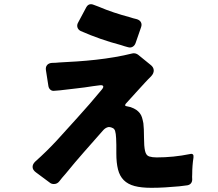

<svg xmlns="http://www.w3.org/2000/svg" viewBox="-20 -840 1040 916"><path d="M590 -615Q582 -617 574 -619.5Q566 -622 557 -625Q458 -651 365 -692Q353 -698 349.5 -709.5Q346 -721 353 -733L392 -806Q400 -820 414 -820Q420 -820 427 -817Q438 -813 451 -808Q486 -793 523.5 -780.5Q561 -768 599 -758Q607 -755 615 -753Q623 -751 631 -749Q646 -745 652 -734.5Q658 -724 653 -710L627 -635Q623 -623 613 -617Q603 -611 590 -615ZM702 56Q654 56 622 47.5Q590 39 570.5 19.5Q551 0 543 -31.5Q535 -63 535 -108Q535 -131 535 -149Q535 -167 534 -180Q533 -203 529 -216Q525 -226 518 -229Q502 -237 491 -232Q480 -228 470 -216Q425 -165 380.5 -114.5Q336 -64 293 -11Q275 9 263 25Q253 38 237 38Q225 38 217 31L151 -18Q136 -29 135.5 -43Q135 -57 149 -70Q203 -118 251.5 -170.5Q300 -223 348 -277Q378 -310 407.5 -344Q437 -378 466 -413Q475 -424 472 -429.5Q469 -435 455 -433L424 -429Q404 -426 384 -423Q364 -420 343 -418L266 -409L241 -407Q229 -405 221 -411.5Q213 -418 211 -429L199 -506Q197 -521 205 -530Q213 -539 228 -540Q236 -540 244.5 -540.5Q253 -541 263 -542Q304 -544 348.5 -547Q393 -550 438 -555Q483 -560 527 -567.5Q571 -575 611 -585Q618 -587 626 -585Q634 -583 640 -578L699 -530Q713 -519 713.5 -504.5Q714 -490 701 -476Q694 -469 686.5 -461.5Q679 -454 671 -445Q651 -423 628.5 -398.5Q606 -374 580 -345Q572 -334 585 -333Q595 -331 603 -329Q620 -323 630 -316Q640 -309 647 -300Q654 -291 657.5 -279.5Q661 -268 664 -252Q667 -227 667 -184Q667 -142 672 -120Q677 -98 692 -93.5Q707 -89 727 -89Q767 -89 807 -93Q847 -97 886 -105Q906 -110 903 -88Q897 -49 897 -9Q896 4 897 16Q897 27 891 34.5Q885 42 874 44Q864 46 854.5 46.5Q845 47 834 49Q801 52 768 54Q735 56 702 56Z"/></svg>

Font: Higure Gothic Black
Style: Regular
Weight: 900
Designer: Yoshimichi Ohira
Foundry: Positype
Version: Version 1.000